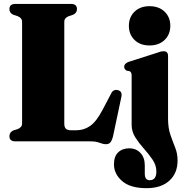

<svg xmlns="http://www.w3.org/2000/svg" viewBox="-20 -720 924 978"><path d="M352.5 -645 331 -638Q307.5 -629 307.5 -609V-90.5Q307.5 -71.5 316 -64Q324.5 -56.5 340.5 -56.5H369.5Q407.5 -56.5 439.2 -78.5Q471 -100.5 503 -161.5L545 -241.5Q556 -266.5 580 -261Q605.5 -255 597.5 -223L556 -27Q550.5 -4.5 542.5 5Q534.5 14.5 520 14.5Q505 14.5 487 7.2Q469 0 441 0H58Q28 0 28 -26.5Q28 -46 47.5 -55.5L69 -62Q92.5 -71 92.5 -91V-609Q92.5 -629 69 -638L47.5 -645Q28 -654 28 -673.5Q28 -700 58 -700H342Q372 -700 372 -673.5Q372 -654 352.5 -645ZM741.5 -488.5Q694 -488.5 665.2 -516.5Q636.5 -544.5 636.5 -588.5Q636.5 -632.5 665.2 -660.5Q694 -688.5 741.5 -688.5Q789.5 -688.5 818.5 -660.5Q847.5 -632.5 847.5 -588.5Q847.5 -544.5 818.5 -516.5Q789.5 -488.5 741.5 -488.5ZM836 -116Q836 -68 848 -33.5Q860 1 872.2 31.5Q884.5 62 884.5 97.5Q884.5 162.5 842.5 200.5Q800.5 238.5 726.5 238.5Q643.5 238.5 602 202.2Q560.5 166 560.5 117Q560.5 76.5 582 56Q603.5 35.5 638.5 35.5Q673.5 35.5 695.5 59.2Q717.5 83 717.5 121.5V164.5Q717.5 198 742.5 198Q776.5 198 776.5 153.5Q776.5 122 757.5 93.8Q738.5 65.5 713.5 37.8Q688.5 10 669.5 -19.8Q650.5 -49.5 650.5 -84V-333.5Q650.5 -345 647.8 -350Q645 -355 638.5 -358L626.5 -359.5Q612.5 -366.5 612.5 -380Q612.5 -395.5 634 -404.5L773.5 -449Q789.5 -455 797.8 -457Q806 -459 814 -459Q836 -459 836 -435Z"/></svg>

Font: Fraunces 144pt S050 Black
Style: Regular
Weight: 900
Version: Version 1.000; ttfautohint (v1.8.3)